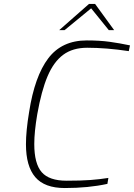

<svg xmlns="http://www.w3.org/2000/svg" viewBox="-20 -943 676 969"><path d="M111 -215Q111 -282 127 -378Q155 -558 223.5 -648.5Q292 -739 418 -739Q483 -739 533.5 -732Q584 -725 636 -714L630 -685Q516 -702 420 -702Q347 -702 299 -666.5Q251 -631 220 -558Q189 -485 168 -366Q153 -278 153 -216Q153 -117 190.5 -74Q228 -31 316 -31Q389 -31 436 -34.5Q483 -38 527 -45L522 -15Q426 6 307 6Q205 6 158 -49Q111 -104 111 -215ZM429 -923H460L556 -791H529L440 -901L306 -791H279Z"/></svg>

Font: Exo ExtraLight
Style: Italic
Weight: 275
Italic angle: -9°
Designer: Natanael Gama
Foundry: Natanael Gama
Version: Version 1.500; ttfautohint (v1.6)